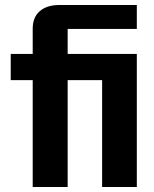

<svg xmlns="http://www.w3.org/2000/svg" viewBox="-20 -749 617 769"><path d="M111 0V-428H23V-533H111V-634Q111 -680 139.5 -704.5Q168 -729 218 -729H528V-633H251V-533H528V0H389V-428H251V0Z"/></svg>

Font: Hubot Sans SemiBold
Style: Regular
Weight: 600
Designer: Deni Anggara
Foundry: GitHub, Inc., Subsidiary of Microsoft Corporation
Version: Version 2.000